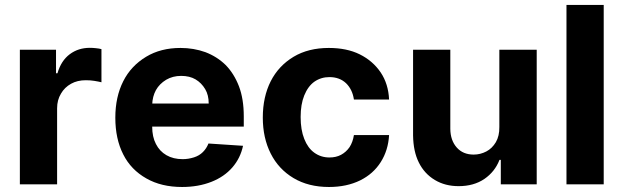

<svg xmlns="http://www.w3.org/2000/svg" viewBox="-20 -747 2527 778"><path d="M211.4 0H60.5V-545.4H207V-450.2H212.9Q227.5 -501 262.7 -527.3Q297.4 -553.2 343.8 -553.2Q355 -553.2 368.2 -551.8Q383.3 -550.3 391.1 -547.9V-413.6Q379.9 -416.5 361.8 -419.4Q346.7 -421.9 327.6 -421.9Q293.5 -421.9 268.1 -407.7Q241.7 -393.1 227.1 -367.7Q211.4 -341.8 211.4 -308.6Z M717.8 10.7Q633.8 10.7 573.2 -23.9Q510.7 -59.1 479.5 -121.1Q447.3 -184.1 447.3 -270Q447.3 -354.5 479.5 -418Q510.7 -480 572.3 -517.1Q631.3 -552.7 711.4 -552.7Q765.1 -552.7 812.5 -535.6Q859.4 -517.6 894 -483.9Q928.2 -449.2 948.2 -397.5Q967.8 -346.2 967.8 -275.4V-233.9H507.3V-327.6H825.7Q825.7 -361.8 811.5 -385.7Q796.4 -411.1 772.5 -425.3Q748.5 -439.5 713.9 -439.5Q680.2 -439.5 653.3 -423.8Q626 -407.2 611.8 -381.8Q597.7 -356 596.7 -322.8V-233.9Q596.7 -192.4 611.8 -163.6Q626.5 -134.3 654.3 -118.2Q682.1 -102.1 720.2 -102.1Q743.2 -102.1 766.1 -109.4Q787.6 -116.2 802.2 -130.9Q816.9 -145.5 824.7 -165.5L964.8 -156.2Q954.1 -106 921.4 -68.4Q888.7 -30.8 836.9 -10.3Q783.7 10.7 717.8 10.7Z M1313 10.7Q1230 10.7 1169.4 -25.4Q1108.9 -61.5 1077.1 -124.5Q1044.9 -188 1044.9 -270.5Q1044.9 -354.5 1077.1 -418Q1108.9 -480.5 1169.9 -517.1Q1229.5 -552.7 1312.5 -552.7Q1385.3 -552.7 1437.5 -526.9Q1490.7 -500.5 1522.5 -453.6Q1553.7 -407.2 1556.6 -343.8H1414.1Q1408.2 -384.3 1382.3 -409.7Q1356 -434.6 1314.9 -434.6Q1280.8 -434.6 1253.9 -416Q1228 -397.5 1212.9 -360.4Q1198.2 -324.2 1198.2 -272.9Q1198.2 -220.7 1212.9 -184.1Q1227.5 -147 1253.4 -128.4Q1280.3 -108.9 1314.9 -108.9Q1341.8 -108.9 1361.8 -119.6Q1382.8 -130.9 1396.5 -150.9Q1409.7 -171.4 1414.1 -199.7H1556.6Q1553.2 -138.2 1522.9 -90.3Q1492.7 -42.5 1439.5 -16.1Q1384.8 10.7 1313 10.7Z M2003.4 -232.4V-545.4H2154.8V0H2009.3V-99.1H2003.9Q1985.4 -51.3 1942.9 -22Q1899.9 7.3 1838.4 7.3Q1783.7 7.3 1742.2 -17.6Q1699.7 -43 1677.2 -88.4Q1654.8 -132.8 1653.8 -198.2V-545.4H1804.7V-225.1Q1805.2 -177.7 1831.1 -148.9Q1856.4 -120.6 1899.4 -120.6Q1926.3 -120.6 1950.7 -133.3Q1974.1 -145.5 1989.3 -170.9Q2003.9 -196.3 2003.4 -232.4Z M2275.4 -727.1H2426.3V0H2275.4Z"/></svg>

Font: My Font
Style: Bold
Weight: 500
Designer: Rasmus Andersson
Foundry: rsms
Version: Version 0.001